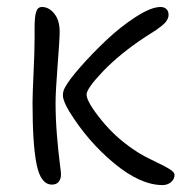

<svg xmlns="http://www.w3.org/2000/svg" viewBox="-20 -519 539 550"><path d="M445.8 11.2Q382.3 11.2 306.6 -51.5Q231 -114.3 178.2 -200.2Q160.2 -230 160.2 -246.1Q160.2 -257.8 166 -268.1Q176.8 -289.1 210.2 -327.1Q243.7 -365.2 284.4 -403.8Q325.2 -442.4 369.1 -470.7Q413.1 -499 439.9 -499Q450.2 -499 456.5 -493.2Q462.9 -487.3 462.9 -476.1Q462.9 -470.2 460 -464.4Q457 -458.5 453.1 -454.1Q449.2 -449.7 441.2 -443.4Q433.1 -437 427.7 -433.3Q422.4 -429.7 410.6 -422.4Q398.9 -415 393.1 -411.1Q323.2 -364.7 275.6 -315.2Q228 -265.6 228 -248Q228 -227.1 272.2 -172.9Q316.4 -118.7 378.9 -80.1Q394.5 -70.3 422.6 -57.1Q450.7 -43.9 465.3 -34.9Q480 -25.9 480 -18.1Q480 -5.4 469.7 2.9Q459.5 11.2 445.8 11.2ZM128.9 9.8Q96.7 9.8 85 -47.4Q73.2 -104.5 73.2 -225.1Q73.2 -249 76.2 -311.8Q79.1 -374.5 79.1 -409.2V-440.9Q79.1 -470.7 83.5 -484.9Q87.9 -499 100.1 -499Q120.1 -499 135.5 -480Q150.9 -460.9 150.9 -428.2Q150.9 -406.7 145 -331.5Q139.2 -256.3 139.2 -225.1Q139.2 -178.7 143.1 -131.6Q147 -84.5 150.9 -54.7Q154.8 -24.9 154.8 -20Q154.8 -6.3 148.2 1.7Q141.6 9.8 128.9 9.8Z"/></svg>

Font: Shantell Sans Normal
Style: Regular
Weight: 300
Designer: Stephen Nixon, Anya Danilova, Shantell Martin
Foundry: Arrow Type
Version: Version 1.006;[559af2be0]